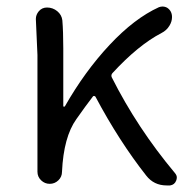

<svg xmlns="http://www.w3.org/2000/svg" viewBox="-20 -563 582 588"><path d="M515.6 -33.2Q521.5 -26.4 521.5 -19.5Q521.5 -14.6 519.5 -9.8Q514.6 2.9 501 4.9Q495.1 4.9 490.2 4.9Q451.2 4.9 427.7 -25.4Q344.7 -130.9 272.5 -266.6Q271.5 -268.6 268.6 -269Q265.6 -269.5 264.6 -267.6Q244.1 -241.2 213.9 -198.2Q174.8 -143.6 169.9 -37.1Q169.9 -21.5 158.7 -10.7Q147.5 0 132.3 0Q117.2 0 106 -10.7Q94.7 -21.5 94.7 -37.1V-394.5L89.8 -504.9Q89.8 -517.6 98.6 -528.3Q108.4 -540 124 -540Q141.6 -540 155.3 -528.8Q168.9 -517.6 170.9 -501Q173.8 -466.8 173.8 -415V-238.3Q173.8 -236.3 175.8 -236.3Q177.7 -236.3 178.7 -237.3Q239.3 -343.8 315.4 -425.3Q391.6 -506.8 466.8 -541Q472.7 -543 477.5 -543Q485.4 -543 492.2 -539.1Q506.8 -529.3 506.8 -510.7Q506.8 -497.1 499 -484.4Q490.2 -469.7 474.6 -461.9Q403.3 -424.8 324.2 -338.9Q319.3 -333 322.3 -326.2Q400.4 -170.9 515.6 -33.2Z"/></svg>

Font: Gen Jyuu Gothic Normal
Style: Regular
Weight: 300
Designer: [Source Han Sans]
Ryoko NISHIZUKA  (kana & ideographs); Paul D. Hunt (Latin, Greek & Cyrillic); Wenlong ZHANG  (bopomofo
Version: Version 1.002.20150607